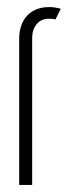

<svg xmlns="http://www.w3.org/2000/svg" viewBox="-20 -522 191 542"><path d="M136.7 -467.3Q129.4 -469.2 119.1 -469.2Q95.7 -469.2 83.3 -453.6Q70.8 -438 70.8 -415.5V0H34.2V-412.6Q34.2 -432.1 39.6 -448.5Q44.9 -464.8 55.7 -476.8Q66.4 -488.8 82.3 -495.4Q98.1 -502 119.1 -502Q127.9 -502 136.2 -500.7Q144.5 -499.5 151.4 -497.1Z"/></svg>

Font: Tulpen One
Style: Regular
Weight: 400
Designer: Naima Ben Ayed
Foundry: Naima Ben Ayed, Anton Koovit
Version: Version 1.002